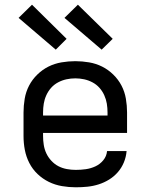

<svg xmlns="http://www.w3.org/2000/svg" viewBox="-20 -788 640 816"><path d="M302 8Q273 8 243.5 3Q214 -2 187.5 -15Q161 -28 139.5 -48.5Q118 -69 104.5 -95.5Q91 -122 85.5 -151Q80 -180 80 -210V-310Q80 -339 85 -368.5Q90 -398 103.5 -424Q117 -450 138.5 -471Q160 -492 186 -505Q212 -518 241.5 -523Q271 -528 300 -528Q329 -528 358.5 -523Q388 -518 414 -505Q440 -492 461.5 -471Q483 -450 496.5 -424Q510 -398 515 -368.5Q520 -339 520 -310V-223H163V-210Q163 -191 166 -172Q169 -153 177 -136Q185 -119 198.5 -104.5Q212 -90 228.5 -81.5Q245 -73 264 -69.5Q283 -66 302 -66Q324 -66 345 -69Q366 -72 385.5 -81Q405 -90 419 -107Q433 -124 435 -146H518Q516 -121 506.5 -98Q497 -75 481 -56.5Q465 -38 444 -25Q423 -12 399.5 -4.5Q376 3 351.5 5.5Q327 8 302 8ZM163 -297H437V-310Q437 -329 434 -347.5Q431 -366 423 -383.5Q415 -401 402.5 -415Q390 -429 373 -438Q356 -447 337.5 -451Q319 -455 300 -455Q281 -455 262.5 -451Q244 -447 227 -438Q210 -429 197.5 -415Q185 -401 177 -383.5Q169 -366 166 -347.5Q163 -329 163 -310ZM412 -577 254 -712 311 -768 459 -623ZM217 -577 59 -712 116 -768 263 -623Z"/></svg>

Font: Iosevka Aile
Style: Regular
Weight: 400
Designer: Belleve Invis
Foundry: Belleve Invis
Version: Version 28.0.1; ttfautohint (v1.8.4)